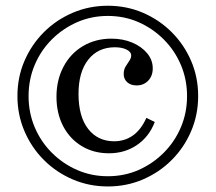

<svg xmlns="http://www.w3.org/2000/svg" viewBox="-20 -651 766 682"><path d="M362.9 11.3Q296.8 11.3 238.3 -13.7Q179.8 -38.7 135.9 -82.7Q91.9 -126.6 66.9 -185.1Q41.9 -243.5 41.9 -309.7Q41.9 -376.6 66.9 -434.7Q91.9 -492.7 135.9 -536.7Q179.8 -580.6 238.3 -605.6Q296.8 -630.6 362.9 -630.6Q429.8 -630.6 487.9 -605.6Q546 -580.6 589.9 -536.7Q633.9 -492.7 658.9 -434.7Q683.9 -376.6 683.9 -309.7Q683.9 -243.5 658.9 -185.1Q633.9 -126.6 589.9 -82.7Q546 -38.7 487.9 -13.7Q429.8 11.3 362.9 11.3ZM366.9 -106.5Q312.9 -106.5 270.6 -131.9Q228.2 -157.3 204.4 -202.8Q180.6 -248.4 180.6 -307.3Q180.6 -366.9 205.6 -414.1Q230.6 -461.3 275 -487.5Q319.4 -513.7 375.8 -513.7Q416.9 -513.7 450 -499.6Q483.1 -485.5 502.8 -461.7Q522.6 -437.9 522.6 -408.1Q522.6 -381.5 506.5 -364.5Q490.3 -347.6 465.3 -347.6Q444.4 -347.6 431.9 -358.9Q419.4 -370.2 419.4 -387.9Q419.4 -403.2 425.8 -414.1Q432.3 -425 439.1 -434.7Q446 -444.4 446 -454Q446 -466.9 429.4 -475Q412.9 -483.1 387.9 -483.1Q328.2 -483.1 293.5 -439.1Q258.9 -395.2 258.9 -317.7Q258.9 -237.1 293.1 -193.1Q327.4 -149.2 385.5 -149.2Q422.6 -149.2 451.6 -169.4Q480.6 -189.5 500 -232.3L529.8 -217.7Q509.7 -165.3 466.5 -135.9Q423.4 -106.5 366.9 -106.5ZM362.9 -25Q421.8 -25 472.2 -47.2Q522.6 -69.4 561.7 -108.5Q600.8 -147.6 622.6 -199.2Q644.4 -250.8 644.4 -309.7Q644.4 -368.5 622.6 -420.2Q600.8 -471.8 561.7 -510.9Q522.6 -550 472.2 -572.2Q421.8 -594.4 362.9 -594.4Q304.8 -594.4 254 -572.2Q203.2 -550 164.1 -510.9Q125 -471.8 103.2 -420.2Q81.5 -368.5 81.5 -309.7Q81.5 -250.8 103.2 -199.2Q125 -147.6 164.1 -108.5Q203.2 -69.4 254 -47.2Q304.8 -25 362.9 -25Z"/></svg>

Font: Playfair 12pt Light
Style: Regular
Weight: 300
Designer: Claus Eggers Sørensen
Foundry: Claus Eggers Sørensen
Version: Version 2.000;gftools[0.9.28]